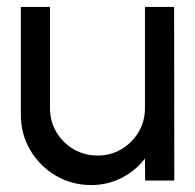

<svg xmlns="http://www.w3.org/2000/svg" viewBox="-20 -520 562 553"><path d="M40 -190V-500H124V-208.5Q124 -170.5 142.5 -139.5Q161 -108.5 192 -90.2Q223 -72 261 -72Q298.5 -72 329.5 -90.2Q360.5 -108.5 379 -139.5Q397.5 -170.5 397.5 -208.5V-500H481.5L482 0H398L397.5 -63.5Q371 -28.5 330.5 -7.8Q290 13 243 13Q186.5 13 140.5 -14.2Q94.5 -41.5 67.2 -87.5Q40 -133.5 40 -190Z"/></svg>

Font: Urbanist Medium
Style: Regular
Weight: 500
Designer: Corey Hu
Foundry: Corey Hu
Version: Version 1.321; ttfautohint (v1.8.4.7-5d5b)